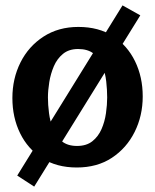

<svg xmlns="http://www.w3.org/2000/svg" viewBox="-20 -610 576 713"><path d="M265 12Q190 12 136.5 -22.5Q83 -57 54.5 -115.5Q26 -174 26 -246Q26 -318 56 -378Q86 -438 141.5 -474Q197 -510 271 -510Q347 -510 400 -475.5Q453 -441 481.5 -382.5Q510 -324 510 -252Q510 -180 480 -120Q450 -60 395.5 -24Q341 12 265 12ZM266 -68Q301 -68 323 -85.5Q345 -103 357 -130.5Q369 -158 373.5 -189.5Q378 -221 378 -248Q378 -276 374.5 -307.5Q371 -339 360 -366.5Q349 -394 327.5 -411Q306 -428 270 -428Q236 -428 214 -410Q192 -392 180 -364Q168 -336 163 -305Q158 -274 158 -248Q158 -221 162 -190Q166 -159 177 -131Q188 -103 209.5 -85.5Q231 -68 266 -68ZM107 83 44 42 435 -590 501 -553Z"/></svg>

Font: Rosario Light
Style: Bold
Weight: 700
Version: Version 1.101; ttfautohint (v1.8.1.43-b0c9)